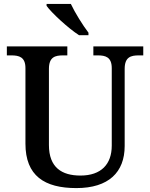

<svg xmlns="http://www.w3.org/2000/svg" viewBox="-20 -951 767 981"><path d="M384 -771H432V-784C403 -822 363 -886 342 -931H218V-921C243 -886 328 -807 384 -771ZM370 10C535 10 617 -71 617 -205V-599C617 -660 649 -668 689 -668H712V-714H457V-668H480C518 -668 551 -660 551 -603V-207C551 -112 497 -54 391 -54C296 -54 230 -95 230 -210V-599C230 -660 262 -668 302 -668H324V-714H15V-668H38C77 -668 110 -660 110 -603V-217C110 -53 207 10 370 10Z"/></svg>

Font: Noto Serif Oriya Medium
Style: Regular
Weight: 500
Designer: David Williams
Foundry: Google LLC, David Williams
Version: Version 1.051